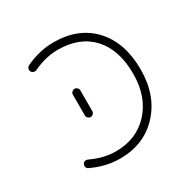

<svg xmlns="http://www.w3.org/2000/svg" viewBox="-130 -676 770 783"><g transform="rotate(-30 255.0 -284.5)"><path d="M79.1 -65.4Q82 -72.3 88.9 -74.2Q95.7 -76.2 102.5 -73.2Q162.1 -44.9 218.8 -44.9Q316.4 -44.9 377 -110.8Q437.5 -176.8 437.5 -284.2Q437.5 -397.5 379.9 -460Q322.3 -522.5 218.8 -522.5Q162.1 -522.5 102.5 -494.1Q96.7 -491.2 89.4 -493.7Q82 -496.1 79.1 -502Q77.1 -505.9 77.1 -510.7Q77.1 -513.7 78.1 -516.6Q81.1 -523.4 86.9 -526.4Q153.3 -557.6 218.8 -557.6Q336.9 -557.6 404.8 -483.9Q472.7 -410.2 472.7 -284.2Q472.7 -162.1 402.3 -86.4Q332 -10.7 218.8 -10.7Q152.3 -10.7 86.9 -42Q80.1 -44.9 78.1 -51.8Q77.1 -54.7 77.1 -57.6Q77.1 -61.5 79.1 -65.4ZM181.6 -235.4V-333Q181.6 -339.8 187 -345.2Q192.4 -350.6 199.2 -350.6Q206.1 -350.6 211.4 -345.2Q216.8 -339.8 216.8 -333V-235.4Q216.8 -228.5 211.4 -223.1Q206.1 -217.8 199.2 -217.8Q192.4 -217.8 187 -223.1Q181.6 -228.5 181.6 -235.4Z"/></g></svg>

Font: Gen Jyuu Gothic ExtraLight
Style: Regular
Weight: 100
Designer: [Source Han Sans]
Ryoko NISHIZUKA  (kana & ideographs); Paul D. Hunt (Latin, Greek & Cyrillic); Wenlong ZHANG  (bopomofo
Version: Version 1.002.20150607